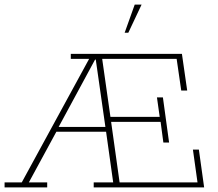

<svg xmlns="http://www.w3.org/2000/svg" viewBox="-30 -818 951 838"><path d="M-10 0V-22H65L359 -561H279V-583H764L787 -423H761L741 -561H416L452 -308H667L655 -393H681L708 -196H683L671 -286H455L492 -22H832L812 -165H838L861 0H379V-22H464L433 -243H216L96 -22H176V0ZM226 -264H430L388 -558H385ZM514 -675 558 -798H588L530 -675Z"/></svg>

Font: Rokkitt SemiBold Thin
Style: Regular
Weight: 250
Version: Version 3.103